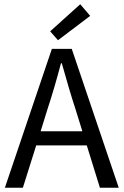

<svg xmlns="http://www.w3.org/2000/svg" viewBox="-20 -887 584 907"><path d="M254 -697 217 -739 359 -867 406 -812ZM203 -367 172 -267H369L338 -367Q320 -422 304 -476.5Q288 -531 272 -588H268Q253 -531 237 -476.5Q221 -422 203 -367ZM3 0 225 -656H319L541 0H452L390 -200H151L88 0Z"/></svg>

Font: TypoPRO Source Sans Pro
Style: Regular
Weight: 400
Designer: Paul D. Hunt
Foundry: Adobe Systems Incorporated
Version: Version 2.020;PS 2.000;hotconv 1.0.86;makeotf.lib2.5.63406